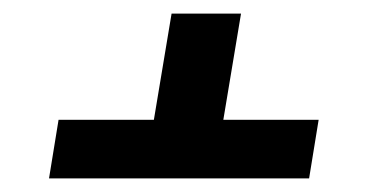

<svg xmlns="http://www.w3.org/2000/svg" viewBox="-20 -559 540 282"><path d="M52 -297 66 -383H206L232 -539H334L308 -383H448L434 -297Z"/></svg>

Font: Iosevka
Style: Bold Italic
Weight: 700
Italic angle: -9°
Monospace: yes
Designer: Belleve Invis
Foundry: Belleve Invis
Version: Version 32.5.0; ttfautohint (v1.8.4)